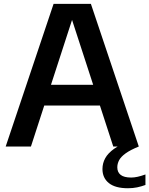

<svg xmlns="http://www.w3.org/2000/svg" viewBox="-20 -760 774 996"><path d="M9.5 0 258 -740H451.5L700 0H567.5L346 -680.5H361.5L140.5 0ZM166.5 -212.5 195.5 -320H513.5L542.5 -212.5ZM644 216.5Q578 216.5 544.8 189.8Q511.5 163 511.5 117Q511.5 87 525.8 60.8Q540 34.5 573.2 11Q606.5 -12.5 663.5 -33L700 0Q656 18 631.8 35.5Q607.5 53 598 71Q588.5 89 588.5 108Q588.5 133.5 606 147.2Q623.5 161 660.5 161Q676.5 161 694.2 157Q712 153 734.5 145V199.5Q714 207 691.8 211.8Q669.5 216.5 644 216.5Z"/></svg>

Font: Encode Sans SC Condensed Thin SemiBold
Style: Regular
Weight: 600
Version: Version 3.002